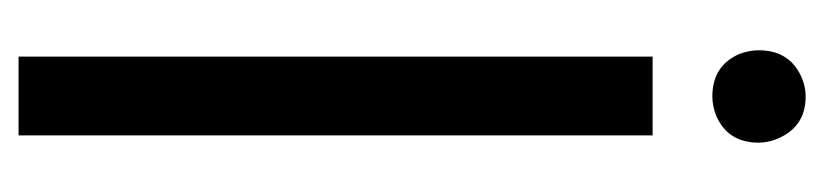

<svg xmlns="http://www.w3.org/2000/svg" viewBox="-361 -528 889 207"><g transform="rotate(90 83.5 -424.5)"><path d="M34.2 -797.9Q34.2 -832 64.5 -844.7Q74.2 -848.6 84 -848.6Q117.2 -848.6 129.9 -817.4Q133.8 -807.6 133.8 -797.9Q133.8 -764.6 104.5 -752Q93.8 -748 84 -748Q50.8 -748 38.1 -777.3Q34.2 -788.1 34.2 -797.9ZM41 0V-683.6H126V0Z"/></g></svg>

Font: Post No Bills Colombo SemiBold
Style: Regular
Weight: 600
Designer: Kosala Senevirathne, Siva Puranthara, Lasantha Premarathna, Tharique Azeez
Foundry: Mooniak
Version: Version 1.220 ; ttfautohint (v1.6)